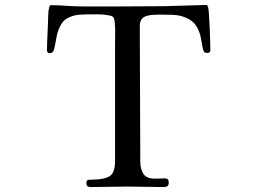

<svg xmlns="http://www.w3.org/2000/svg" viewBox="-20 -755 1040 776"><path d="M830 -551Q830 -541 818 -541Q812 -541 810 -542Q802 -545 799 -562.5Q796 -580 791.5 -603.5Q787 -627 773.5 -649.5Q760 -672 730 -684Q707 -694 677.5 -695Q648 -696 623 -696Q610 -696 592.5 -694.5Q575 -693 562 -686Q549 -679 546 -661Q545 -656 545 -650.5Q545 -645 545 -640Q545 -506 546 -371Q547 -236 547 -102Q547 -72 559.5 -52.5Q572 -33 605 -33Q616 -33 626.5 -33.5Q637 -34 647 -34Q662 -34 662 -18Q662 -6 656.5 -2.5Q651 1 640 1Q603 1 567 0Q531 -1 494 -1Q457 -1 420 0Q383 1 346 1Q329 1 329 -14Q329 -27 337 -28Q345 -29 354 -29Q398 -29 421.5 -42Q445 -55 445 -104Q445 -223 445 -342Q445 -461 445 -579Q445 -600 445.5 -620.5Q446 -641 444 -661Q443 -681 437 -686.5Q431 -692 413 -694Q395 -697 377.5 -697Q360 -697 342 -697Q322 -697 301 -695.5Q280 -694 262 -686Q239 -677 227 -656.5Q215 -636 210 -612.5Q205 -589 202 -570.5Q199 -552 194 -546Q188 -540 181 -540Q170 -540 170 -551Q170 -579 171.5 -607Q173 -635 174 -663Q175 -678 175 -694.5Q175 -711 179 -726L180 -730Q182 -734 186 -734Q218 -734 250 -731.5Q282 -729 314 -729H468Q512 -729 555.5 -729.5Q599 -730 642 -730Q686 -731 729.5 -732.5Q773 -734 816 -735Q819 -732 821 -726Q823 -721 824.5 -697Q826 -673 827.5 -642.5Q829 -612 829.5 -586Q830 -560 830 -551Z"/></svg>

Font: Kaisei Opti
Style: Regular
Weight: 400
Designer: Font-Kai, 金井和夫
Foundry: KAZUO KANAI
Version: Version 5.003